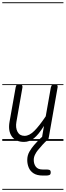

<svg xmlns="http://www.w3.org/2000/svg" viewBox="-25 -1246 581 1698"><path d="M187.5 9Q114 9 79.5 -39.5Q45 -88 59.5 -169.5L114 -476Q115 -482 119.5 -491.2Q124 -500.5 147.5 -500.5Q166.5 -500.5 170.8 -491Q175 -481.5 173.5 -473L120 -167.5Q111 -116 130 -80.2Q149 -44.5 192.5 -44.5Q234 -44.5 278 -88Q322 -131.5 379.5 -217.5L424.5 -472Q425.5 -477.5 430.8 -489Q436 -500.5 459 -500.5Q478.5 -500.5 482.2 -491.5Q486 -482.5 484.5 -474L407 -33.5Q405 -21.5 400.2 -14Q395.5 -6.5 387 -3.2Q378.5 0 365 0Q351 0 347.2 -7Q343.5 -14 346.5 -31L364 -132.5Q315.5 -55 275 -23Q234.5 9 187.5 9ZM187.5 9Q114 9 79.5 -39.5Q45 -88 59.5 -169.5L114 -476Q115 -482 119.5 -491.2Q124 -500.5 147.5 -500.5Q166.5 -500.5 170.8 -491Q175 -481.5 173.5 -473L120 -167.5Q111 -116 130 -80.2Q149 -44.5 192.5 -44.5Q234 -44.5 278 -88Q322 -131.5 379.5 -217.5L424.5 -472Q425.5 -477.5 430.8 -489Q436 -500.5 459 -500.5Q478.5 -500.5 482.2 -491.5Q486 -482.5 484.5 -474L407 -33.5Q405 -21.5 400.2 -14Q395.5 -6.5 387 -3.2Q378.5 0 365 0Q351 0 347.2 -7Q343.5 -14 346.5 -31L364 -132.5Q315.5 -55 275 -23Q234.5 9 187.5 9ZM353.5 306.5Q302.5 306.5 272.2 287Q242 267.5 229 236Q216 204.5 216 169.5Q216 128.5 235.2 95.2Q254.5 62 276.5 37Q292.5 18 312.5 -2.8Q332.5 -23.5 351.5 -39.5Q363 -48 367.2 -49Q371.5 -50 378 -50Q388 -50 395.8 -43.2Q403.5 -36.5 405.2 -27.8Q407 -19 399 -12Q371.5 11 351.5 33.8Q331.5 56.5 308 84.5Q297 97.5 285.2 120.8Q273.5 144 273.5 168.5Q273.5 204.5 292.2 228.8Q311 253 350.5 253H384.5Q402 253 412.8 257Q423.5 261 423.5 278.5Q423.5 297 412 301.8Q400.5 306.5 384.5 306.5ZM-5 424.5H536V432.5H-5ZM-5 -16H536V0H-5ZM-5 -501.5H536V-493.5H-5ZM-5 -1226H536V-1218H-5Z"/></svg>

Font: Edu AU VIC WA NT Guides
Style: Regular
Weight: 400
Designer: Tina and Corey Anderson, Eben Sorkin, Mirko Velimirovic
Foundry: Google for Education
Version: Version 1.001